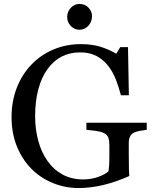

<svg xmlns="http://www.w3.org/2000/svg" viewBox="-20 -930 765 966"><path d="M718.3 -276.9Q706.5 -275.4 686.8 -272.2Q667 -269 654.8 -263.2Q640.1 -255.9 634 -242.4Q627.9 -229 627.9 -210.9V-157.2Q627.9 -98.6 628.7 -78.1Q629.4 -57.6 630.4 -44.4Q565.4 -15.1 501 0.5Q436.5 16.1 374.5 16.1Q308.1 16.1 246.6 -8.8Q185.1 -33.7 139.2 -79.6Q92.8 -126 65.4 -192.4Q38.1 -258.8 38.1 -340.8Q38.1 -419.9 64.2 -487.5Q90.3 -555.2 138.2 -605Q184.6 -653.8 248.8 -680.9Q313 -708 386.2 -708Q444.8 -708 488.3 -693.8Q531.7 -679.7 564.9 -659.7L585 -692.9H624L628.4 -450.7H588.4Q578.1 -490.7 563 -529.5Q547.9 -568.4 523.9 -599.1Q500 -629.9 465.6 -648.2Q431.2 -666.5 383.3 -666.5Q331.1 -666.5 290 -645.3Q249 -624 218.8 -582Q189 -541.5 172.9 -481Q156.7 -420.4 156.7 -345.7Q156.7 -279.8 172.6 -221.4Q188.5 -163.1 218.8 -120.6Q249 -77.1 294.4 -52.2Q339.8 -27.3 397.5 -27.3Q440.4 -27.3 475.8 -40.5Q511.2 -53.7 525.9 -68.4Q529.8 -93.8 530 -119.6Q530.3 -145.5 530.3 -163.6V-201.7Q530.3 -222.2 524.7 -238Q519 -253.9 501.5 -261.2Q485.4 -268.6 457.8 -272.2Q430.2 -275.9 414.6 -276.9V-312.5H718.3ZM442.9 -848.6Q442.9 -820.8 424.6 -800.5Q406.2 -780.3 379.4 -780.3Q354.5 -780.3 336.2 -799.3Q317.9 -818.4 317.9 -844.2Q317.9 -871.1 336.2 -890.6Q354.5 -910.2 379.4 -910.2Q407.2 -910.2 425 -891.8Q442.9 -873.5 442.9 -848.6Z"/></svg>

Font: UniBurma_GGSerif
Style: Book
Weight: 400
Designer: Victor San Kho Lin (for Burmese only and related typography optimization with it)
Foundry: http://www.unimm.org
Version: 2.0